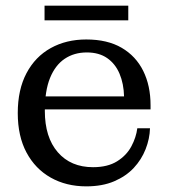

<svg xmlns="http://www.w3.org/2000/svg" viewBox="-20 -652 598 681"><path d="M286 9Q215 9 160 -22Q105 -53 74 -111Q43 -169 43 -251Q43 -334 74 -392.5Q105 -451 160 -481.5Q215 -512 286 -512L288 -466Q243 -466 209.5 -443.5Q176 -421 157.5 -375.5Q139 -330 139 -259Q139 -165 185 -112Q231 -59 310 -59Q362 -59 395.5 -80Q429 -101 446 -133Q463 -165 467 -197H512Q511 -160 496.5 -123Q482 -86 454.5 -56.5Q427 -27 385 -9Q343 9 286 9ZM94 -264V-310H420L514 -279V-264ZM420 -310Q419 -355 404 -390.5Q389 -426 360 -446Q331 -466 288 -466L286 -512Q361 -512 411.5 -482.5Q462 -453 488 -400.5Q514 -348 514 -279ZM138 -580V-632H435V-580Z"/></svg>

Font: Montagu Slab
Style: Bold
Weight: 700
Designer: Florian Karsten
Foundry: Florian Karsten
Version: Version 1.000